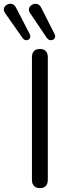

<svg xmlns="http://www.w3.org/2000/svg" viewBox="-78 -965 355 992"><path d="M128 7Q108 7 97.5 -4.5Q87 -16 87 -36V-669Q87 -690 97.5 -701Q108 -712 128 -712Q148 -712 158.5 -701Q169 -690 169 -669V-36Q169 -16 159 -4.5Q149 7 128 7ZM164 -769 79 -895Q70 -907 71.5 -917.5Q73 -928 80 -935Q87 -942 97.5 -944.5Q108 -947 118.5 -942.5Q129 -938 135 -925L204 -789Q209 -779 206 -771Q203 -763 195.5 -759.5Q188 -756 179.5 -758Q171 -760 164 -769ZM39 -768 -50 -895Q-59 -907 -58 -917.5Q-57 -928 -50 -935Q-43 -942 -32.5 -944.5Q-22 -947 -12 -943Q-2 -939 5 -925L75 -790Q80 -781 78 -772.5Q76 -764 69 -760Q62 -756 54 -757.5Q46 -759 39 -768Z"/></svg>

Font: Nunito ExtraLight
Style: Regular
Weight: 400
Version: Version 3.602